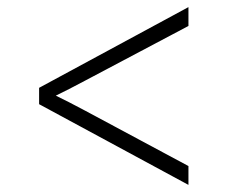

<svg xmlns="http://www.w3.org/2000/svg" viewBox="-20 -600 640 540"><path d="M510 -80V-133L219 -289C191 -304 156 -322 137 -331C156 -340 191 -358 219 -373L510 -527V-580L90 -353V-307Z"/></svg>

Font: JetBrains Mono Thin
Style: Regular
Weight: 100
Monospace: yes
Designer: Philipp Nurullin, Konstantin Bulenkov
Foundry: JetBrains
Version: Version 2.305